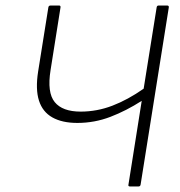

<svg xmlns="http://www.w3.org/2000/svg" viewBox="-20 -675 653 695"><path d="M585 -655Q592 -655 591 -648L489 -7Q488 0 481 0H451Q443 0 445 -7L493 -310Q437 -274 379.5 -252Q322 -230 260 -230Q205 -230 169.5 -250Q134 -270 121 -311Q108 -352 118 -416L155 -648Q156 -655 163 -655H194Q200 -655 199 -648L163 -421Q150 -340 178 -305.5Q206 -271 272 -271Q331 -271 387 -292.5Q443 -314 500 -354L547 -648Q548 -655 554 -655Z"/></svg>

Font: Sofia Sans ExtraLight
Style: Italic
Weight: 250
Italic angle: -9°
Version: Version 4.100-B